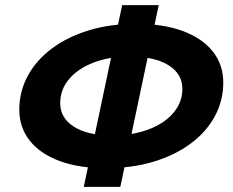

<svg xmlns="http://www.w3.org/2000/svg" viewBox="-20 -730 911 750"><path d="M392.6 -73Q288.2 -73 212.4 -101.2Q136.6 -129.4 96 -180.9Q55.4 -232.4 55.4 -302Q55.4 -372.2 88.2 -433.2Q121 -494.2 181.8 -539.9Q242.6 -585.6 326.4 -611.3Q410.2 -637 512.6 -637Q618 -637 694 -608.8Q770 -580.6 811.1 -529.1Q852.2 -477.6 852.2 -407.4Q852.2 -337.2 819.4 -276.2Q786.6 -215.2 725.3 -169.5Q664 -123.8 579.7 -98.4Q495.4 -73 392.6 -73ZM419.6 -200.8Q479 -200.8 529.1 -214.4Q579.2 -228 615.7 -252.3Q652.2 -276.6 672.3 -309.9Q692.4 -343.2 692.4 -383.2Q692.4 -441.6 638 -475.4Q583.6 -509.2 485.6 -509.2Q406.8 -509.2 345.6 -485.6Q284.4 -462 249.8 -421.1Q215.2 -380.2 215.2 -326.8Q215.2 -268.8 269.1 -234.8Q323 -200.8 419.6 -200.8ZM307.2 0 457.2 -710H600L450 0Z"/></svg>

Font: Geist
Style: Italic
Weight: 400
Italic angle: -12°
Designer: Basement.studio, Andrés Briganti, Mateo Zaragoza
Foundry: Basement.studio, Vercel, Andrés Briganti, Guido Ferreyra, Mateo Zaragoza
Version: Version 1.500